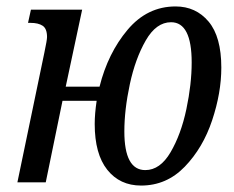

<svg xmlns="http://www.w3.org/2000/svg" viewBox="-20 -566 726 596"><path d="M274 -181Q274 -213 280 -253H174L122 0H34L118 -404Q126 -442 126 -451Q126 -477 112.5 -486Q99 -495 75 -495H67L76 -536H235L184 -297H289Q315 -401 376 -473.5Q437 -546 525 -546Q588 -546 627.5 -499Q667 -452 667 -356Q667 -278 638.5 -192.5Q610 -107 553.5 -48.5Q497 10 418 10Q352 10 313 -39Q274 -88 274 -181ZM575 -372Q575 -497 511 -497Q465 -497 432.5 -440.5Q400 -384 383 -304.5Q366 -225 366 -158Q366 -38 431 -38Q477 -38 509.5 -93.5Q542 -149 558.5 -227Q575 -305 575 -372Z"/></svg>

Font: Noto Serif Cond
Style: Italic
Weight: 400
Width: 3
Italic angle: -12°
Designer: Monotype Design Team
Foundry: Monotype Imaging Inc.
Version: Version 1.001